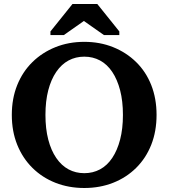

<svg xmlns="http://www.w3.org/2000/svg" viewBox="-20 -929 842 959"><path d="M401 10Q323 10 257 -16Q191 -42 142 -90.5Q93 -139 66 -206Q39 -273 39 -355Q39 -437 66 -504Q93 -571 142 -619Q191 -667 257 -693.5Q323 -720 401 -720Q479 -720 545 -693.5Q611 -667 660 -619Q709 -571 735.5 -504Q762 -437 762 -355Q762 -273 735.5 -206Q709 -139 660 -90.5Q611 -42 545 -16Q479 10 401 10ZM401 -64Q444 -64 479.5 -83Q515 -102 540.5 -140Q566 -178 580 -232Q594 -286 594 -355Q594 -424 580 -478Q566 -532 540.5 -570Q515 -608 479.5 -627Q444 -646 401 -646Q358 -646 322.5 -627Q287 -608 261 -570Q235 -532 221 -478Q207 -424 207 -355Q207 -286 221 -232Q235 -178 261 -140Q287 -102 322.5 -83Q358 -64 401 -64ZM466 -909H342L232 -772V-754H299L430 -846H368L499 -754H576V-772Z"/></svg>

Font: Roboto Serif 28pt SemiBold
Style: Regular
Weight: 600
Designer: Greg Gazdowicz
Foundry: Commercial Type
Version: Version 1.008